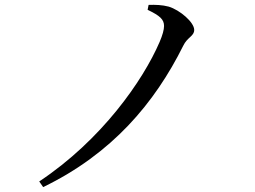

<svg xmlns="http://www.w3.org/2000/svg" viewBox="-20 -736 1040 783"><path d="M649 -630C649 -615 643 -593 631 -565C563 -407 394 -165 140 4L156 27C437 -109 611 -316 727 -549C744 -585 772 -588 772 -614C772 -645 714 -695 668 -709C642 -716 613 -717 586 -716L582 -696C632 -672 649 -657 649 -630Z"/></svg>

Font: Noto Serif CJK JP Medium
Style: Regular
Weight: 500
Designer: Ryoko NISHIZUKA 西塚涼子 (kana & ideographs); Frank Grießhammer (Latin, Greek & Cyrillic); Wenlong ZHANG 张文龙 (bopomofo); San
Foundry: Adobe Systems Incorporated
Version: Version 1.000;PS 1;hotconv 16.6.53;makeotf.lib2.5.65590